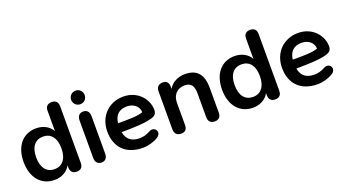

<svg xmlns="http://www.w3.org/2000/svg" viewBox="-54 -1236 3204 1779"><g transform="rotate(-20 1548.0 -346.0)"><path d="M253 10C324 10 383 -23 411 -77V-56C411 -15 433 8 473 8C513 8 534 -15 534 -56V-615C534 -656 512 -678 472 -678C432 -678 410 -656 410 -615V-415C382 -466 323 -499 253 -499C124 -499 39 -402 39 -245C39 -88 125 10 253 10ZM288 -84C212 -84 163 -139 163 -245C163 -351 212 -405 288 -405C362 -405 412 -351 412 -245C412 -139 362 -84 288 -84Z M717 7C755 7 776 -18 776 -60V-428C776 -472 754 -496 717 -496C680 -496 658 -472 658 -428V-60C658 -18 680 7 717 7ZM717 -568C753 -568 783 -596 783 -635C783 -674 753 -702 717 -702C681 -702 650 -674 650 -635C650 -596 681 -568 717 -568Z M1125 10C1177 10 1237 -7 1277 -33C1337 -72 1290 -143 1234 -114C1195 -92 1161 -84 1127 -84C1056 -84 1002 -112 987 -194C1128 -196 1191 -199 1250 -210C1306 -221 1343 -233 1343 -284C1343 -394 1252 -499 1113 -499C970 -499 864 -395 864 -244C864 -88 959 10 1125 10ZM984 -283C993 -361 1037 -402 1113 -402C1178 -402 1230 -361 1230 -302C1168 -281 1071 -283 984 -283Z M1503 8C1543 8 1562 -15 1562 -56V-275C1562 -351 1609 -402 1683 -402C1743 -402 1771 -368 1771 -292V-56C1771 -15 1794 8 1834 8C1873 8 1895 -15 1895 -56V-298C1895 -434 1839 -499 1722 -499C1652 -499 1592 -469 1559 -413V-434C1559 -475 1540 -497 1502 -497C1463 -497 1438 -475 1438 -434V-56C1438 -15 1463 8 1503 8Z M2210 10C2281 10 2340 -23 2368 -77V-56C2368 -15 2390 8 2430 8C2470 8 2491 -15 2491 -56V-615C2491 -656 2469 -678 2429 -678C2389 -678 2367 -656 2367 -615V-415C2339 -466 2280 -499 2210 -499C2081 -499 1996 -402 1996 -245C1996 -88 2082 10 2210 10ZM2245 -84C2169 -84 2120 -139 2120 -245C2120 -351 2169 -405 2245 -405C2319 -405 2369 -351 2369 -245C2369 -139 2319 -84 2245 -84Z M2848 10C2900 10 2960 -7 3000 -33C3060 -72 3013 -143 2957 -114C2918 -92 2884 -84 2850 -84C2779 -84 2725 -112 2710 -194C2851 -196 2914 -199 2973 -210C3029 -221 3066 -233 3066 -284C3066 -394 2975 -499 2836 -499C2693 -499 2587 -395 2587 -244C2587 -88 2682 10 2848 10ZM2707 -283C2716 -361 2760 -402 2836 -402C2901 -402 2953 -361 2953 -302C2891 -281 2794 -283 2707 -283Z"/></g></svg>

Font: SN Pro SemiBold
Style: Regular
Weight: 600
Designer: Tobias Whetton
Foundry: Supernotes
Version: Version 1.003;Glyphs 3.3 (3324)